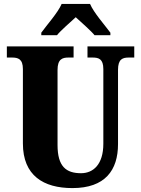

<svg xmlns="http://www.w3.org/2000/svg" viewBox="-20 -951 720 981"><path d="M191 -784V-771H271C290 -795 339 -837 367 -863C393 -839 449 -790 463 -771H544V-784C516 -822 459 -886 440 -931H295C276 -886 218 -822 191 -784ZM350 10C517 10 583 -81 583 -215V-594C583 -650 607 -657 639 -657H666V-714H427V-657H453C484 -657 508 -650 508 -598V-217C508 -110 456 -66 394 -66C318 -66 274 -100 274 -210V-594C274 -650 300 -657 330 -657H356V-714H15V-657H41C72 -657 97 -650 97 -598V-218C97 -54 202 10 350 10Z"/></svg>

Font: Noto Serif Devanagari Condensed Black
Style: Regular
Weight: 900
Width: 3
Designer: Universal Thirst, Indian Type Foundry and the Monotype Design Team
Foundry: Monotype Imaging Inc.
Version: Version 2.004